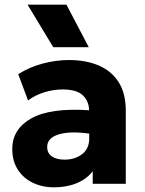

<svg xmlns="http://www.w3.org/2000/svg" viewBox="-20 -787 620 822"><path d="M211.5 15Q160.5 15 120 -4.8Q79.5 -24.5 56 -61.2Q32.5 -98 32.5 -149Q32.5 -234.5 114 -280.2Q195.5 -326 361.5 -315Q360.5 -354.5 334.2 -379.2Q308 -404 248.5 -404Q208.5 -404 169.8 -392Q131 -380 100 -357L58 -469.5Q107.5 -500.5 164 -515.2Q220.5 -530 275 -530Q347 -530 401.8 -507Q456.5 -484 487.5 -436Q518.5 -388 518.5 -313V0H377V-54Q352 -21 309 -3Q266 15 211.5 15ZM182 -158Q182 -131 202.2 -117.2Q222.5 -103.5 256.5 -103.5Q300.5 -103.5 331.2 -126.8Q362 -150 362 -194.5V-215Q278 -226.5 230 -211.2Q182 -196 182 -158ZM208 -585 98 -767H264.5L360 -585Z"/></svg>

Font: Geologica
Style: Bold
Weight: 700
Designer: Sindre Bremnes, Frode Helland
Foundry: Monokrom Skriftforlag AS
Version: Version 1.010; ttfautohint (v1.8.4.7-5d5b);gftools[0.9.28]